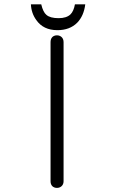

<svg xmlns="http://www.w3.org/2000/svg" viewBox="-20 -870 540 907"><path d="M218.8 -670.9V-13.7Q218.8 1 227.5 9.8Q236.3 17.6 249 17.6Q261.7 17.6 270.5 9.8Q280.3 1 280.3 -13.7V-670.9Q280.3 -686.5 270.5 -695.3Q261.7 -703.1 249 -703.1Q236.3 -703.1 227.5 -695.3Q218.8 -686.5 218.8 -670.9ZM334 -849.6Q328.1 -817.4 313.5 -802.7Q294.9 -784.2 256.8 -784.2Q216.8 -784.2 199.2 -799.8Q183.6 -812.5 174.8 -849.6H126Q127.9 -807.6 151.4 -775.4Q184.6 -727.5 251 -727.5Q309.6 -727.5 344.7 -762.7Q376 -794.9 382.8 -849.6Z"/></svg>

Font: GulimChe
Style: Regular
Weight: 400
Monospace: yes
Version: Version 2.21